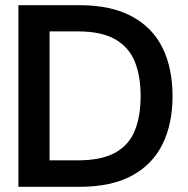

<svg xmlns="http://www.w3.org/2000/svg" viewBox="-20 -720 723 740"><path d="M51 0V-700H286Q408 -700 488 -657Q568 -614 606.5 -535.5Q645 -457 645 -349Q645 -243 606.5 -164.5Q568 -86 488.5 -43Q409 0 286 0ZM171 -102H280Q371 -102 424 -131.5Q477 -161 499.5 -216.5Q522 -272 522 -349Q522 -427 499.5 -482.5Q477 -538 424 -568.5Q371 -599 280 -599H171Z"/></svg>

Font: DM Sans 9pt 36pt SemiBold
Style: Regular
Weight: 600
Version: Version 4.004;gftools[0.9.30]